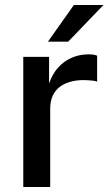

<svg xmlns="http://www.w3.org/2000/svg" viewBox="-20 -743 436 763"><path d="M72.5 0V-517H175V-411Q188 -449 211.2 -474.8Q234.5 -500.5 265.5 -513.8Q296.5 -527 331 -527Q341.5 -527 351 -525.8Q360.5 -524.5 366 -521.5V-418.5Q359.5 -421.5 349.2 -422.5Q339 -423.5 331.5 -424Q297.5 -426.5 269.5 -420.5Q241.5 -414.5 221.2 -400.5Q201 -386.5 190.2 -364Q179.5 -341.5 179.5 -311V0ZM170.5 -577.5 273.5 -723H391L251 -577.5Z"/></svg>

Font: Public Sans Thin Medium
Style: Regular
Weight: 500
Version: Version 2.001